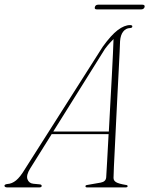

<svg xmlns="http://www.w3.org/2000/svg" viewBox="-56 -818 652 838"><path d="M76 -83Q57.5 -53.5 63.8 -35.8Q70 -18 89.5 -16L116 -13.5Q126 -13 126 -6.5Q126 0 114.5 0H-23Q-36.5 0 -36.5 -7.5Q-36.5 -13.5 -23 -15Q-4 -16 14 -30.5Q32 -45 53.5 -81L392 -613.5Q429 -665 458 -686.8Q487 -708.5 511.5 -708.5Q522 -708.5 521.5 -702.5Q521.5 -696 511 -695.5Q493.5 -695 481.8 -680.2Q470 -665.5 468 -638Q468 -627 466.2 -592.5Q464.5 -558 462 -508.5Q459.5 -459 456.5 -401.8Q453.5 -344.5 450.8 -286.8Q448 -229 445.5 -178.2Q443 -127.5 441.2 -91.2Q439.5 -55 439.5 -41.5Q439.5 -29.5 450.8 -22.8Q462 -16 492.5 -11Q501 -10.5 501 -5.5Q501 0 491.5 0H324.5Q317 0 317 -5Q317 -9.5 323.5 -10.5L383.5 -21Q406 -25 407.5 -44Q408.5 -61 411.5 -112.8Q414.5 -164.5 418 -232.5H169.5ZM402 -604.5 176.5 -244H419Q422 -302.5 425.5 -364.8Q429 -427 432 -484Q435 -541 437 -584.2Q439 -627.5 439.5 -647.5Q433.5 -641.5 423.8 -631Q414 -620.5 402 -604.5ZM358 -787Q360.5 -797.5 372.5 -797.5H565.5Q577.5 -797.5 575 -787Q571.5 -777 560 -777H367Q355 -777 358 -787Z"/></svg>

Font: Fraunces 72pt Thin
Style: Italic
Weight: 100
Italic angle: -16°
Version: Version 1.000;[b76b70a41]